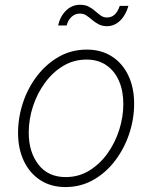

<svg xmlns="http://www.w3.org/2000/svg" viewBox="-20 -757 626 789"><path d="M249 11.7Q189.5 11.7 145.8 -16.6Q102.1 -44.9 78.1 -95.2Q54.2 -145.5 54.2 -210.9Q54.2 -274.4 74.5 -335.2Q94.7 -396 132.6 -445.3Q170.4 -494.6 222.2 -523.9Q273.9 -553.2 336.9 -553.2Q396 -553.2 439.7 -525.1Q483.4 -497.1 507.3 -447Q531.2 -397 531.2 -330.6Q531.2 -267.6 510.7 -206.5Q490.2 -145.5 452.6 -96.2Q415 -46.9 363.3 -17.6Q311.5 11.7 249 11.7ZM250 -29.3Q303.7 -29.3 347.2 -56.2Q390.6 -83 421.9 -126.7Q453.1 -170.4 470 -223.6Q486.8 -276.9 486.8 -329.6Q486.8 -382.8 469.2 -423.8Q451.7 -464.8 417.7 -488.5Q383.8 -512.2 335.4 -512.2Q283.7 -512.2 240.5 -486.6Q197.3 -460.9 165.3 -417.5Q133.3 -374 115.7 -320.6Q98.1 -267.1 98.1 -211.9Q98.1 -132.3 137.9 -80.8Q177.7 -29.3 250 -29.3ZM419.4 -649.4Q399.9 -649.4 385.3 -657.2Q370.6 -665 358.6 -675.3Q346.7 -685.5 335 -693.4Q323.2 -701.2 308.6 -701.2Q288.1 -701.2 273.7 -687.5Q259.3 -673.8 253.9 -652.3H218.8Q227.1 -689.5 251.2 -713.4Q275.4 -737.3 309.1 -737.3Q331.1 -737.3 345.7 -729.2Q360.4 -721.2 371.8 -710.9Q383.3 -700.7 394.3 -692.9Q405.3 -685.1 419.4 -685.1Q437.5 -685.1 450.4 -696.3Q463.4 -707.5 472.2 -732.9H507.8Q496.6 -693.8 473.1 -671.6Q449.7 -649.4 419.4 -649.4Z"/></svg>

Font: Inter ExtraLight
Style: Italic
Weight: 250
Italic angle: -9.3988°
Designer: Rasmus Andersson
Foundry: rsms
Version: Version 4.001;git-66647c0bb